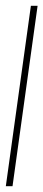

<svg xmlns="http://www.w3.org/2000/svg" viewBox="-22 -480 149 659"><path d="M107 -460 21 159H-2L84 -460Z"/></svg>

Font: Genos Thin Thin
Style: Italic
Weight: 250
Italic angle: -8°
Version: Version 1.010